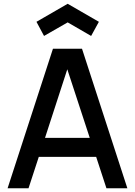

<svg xmlns="http://www.w3.org/2000/svg" viewBox="-20 -1012 725 1032"><path d="M343.8 -891.7 469.8 -818.8 511.5 -894.8 343.8 -991.7 176 -894.8 216.7 -818.8ZM552.1 0H664.6L420.8 -750H264.6L20.8 0H133.3L188.5 -168.8H496.9ZM221.9 -270.8 341.7 -639.6 462.5 -270.8Z"/></svg>

Font: Manrope Semibold
Style: Regular
Weight: 600
Width: 4
Designer: Michael Sharanda
Foundry: Michael Sharanda
Version: Version 2.000;PS 002.000;hotconv 1.0.88;makeotf.lib2.5.64775